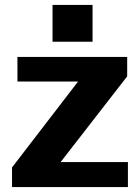

<svg xmlns="http://www.w3.org/2000/svg" viewBox="-20 -762 569 782"><path d="M357 -742H194V-592H357ZM29 0H501V-102H227L498 -451V-530H51V-430H298L29 -80Z"/></svg>

Font: 18Franklin
Style: Bold
Weight: 700
Designer: Pablo Impallari, Rodrigo Fuenzalida (Modified by Dan O. Williams)
Version: Version 0.025;PS 000.025;hotconv 1.0.88;makeotf.lib2.5.64775